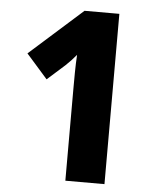

<svg xmlns="http://www.w3.org/2000/svg" viewBox="-52 -758 649 802"><g transform="rotate(5 273.0 -357.0)"><path d="M416 0V-714H270L48 -516L137 -415L211 -481C227 -496 240 -510 255 -528C252 -483 252 -423 252 -389V0Z"/></g></svg>

Font: Noto Sans Lao Looped SemiCondensed ExtraBold
Style: Regular
Weight: 800
Width: 4
Designer: Mark Frömberg, Ben Mitchell
Foundry: The Fontpad Ltd
Version: Version 1.002